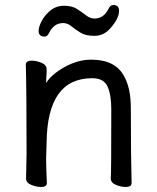

<svg xmlns="http://www.w3.org/2000/svg" viewBox="-20 -729 628 766"><path d="M482 17Q463 17 442.5 8.5Q422 0 422 -17Q424 -34 424 -293Q424 -351 409 -384Q394 -417 348 -417Q169 -417 166 -162L164 -97Q164 -59 167 1Q167 17 144 17Q125 17 104.5 8.5Q84 0 84 -17L86 -115Q86 -364 83 -471Q83 -487 107 -487Q125 -487 145.5 -478.5Q166 -470 166 -453V-439Q164 -411 164 -398Q186 -433 238.5 -462Q291 -491 344 -491Q440 -491 475 -425Q502 -378 502 -297Q502 -105 505 1Q505 17 482 17ZM158 -583Q134 -583 134 -606Q134 -621 146 -644.5Q158 -668 181 -687Q204 -706 236 -706Q268 -706 288.5 -692.5Q309 -679 324.5 -667Q340 -655 357 -655Q394 -655 413 -694Q420 -709 432 -709Q455 -709 455 -686Q455 -655 420 -616Q394 -586 357 -586Q321 -586 300.5 -599Q280 -612 264.5 -624.5Q249 -637 232 -637Q195 -637 176 -598Q169 -583 158 -583Z"/></svg>

Font: LXGW WenKai Lite
Style: Bold
Weight: 700
Designer: LXGW / Fontworks Inc.
Foundry: LXGW / Fontworks Inc.
Version: Version 1.330;April 28, 2024